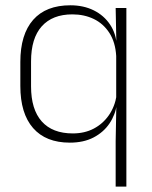

<svg xmlns="http://www.w3.org/2000/svg" viewBox="-20 -516 562 708"><path d="M237.5 10Q149 10 102 -43.8Q55 -97.5 55 -199V-287.5Q55 -389 102.2 -442.8Q149.5 -496.5 239.5 -496.5Q288 -496.5 325.8 -477.8Q363.5 -459 386 -425.2Q408.5 -391.5 411 -345.5H424L408.5 -309.5Q405.5 -360.5 383.2 -394.8Q361 -429 325.8 -446Q290.5 -463 247 -463Q173.5 -463 134 -419Q94.5 -375 94.5 -289.5V-197.5Q94.5 -112.5 134 -68.2Q173.5 -24 248.5 -24Q292 -24 325.8 -41.8Q359.5 -59.5 381.5 -91.2Q403.5 -123 410 -164.5L422.5 -132.5H411Q405.5 -93 383.8 -60.8Q362 -28.5 325.2 -9.2Q288.5 10 237.5 10ZM406.5 172V4.5L409 -130.5L408.5 -139V-346L409 -361L406.5 -486.5H446V172Z"/></svg>

Font: Anek Latin Medium ExtraLight
Style: Regular
Weight: 250
Version: Version 1.003